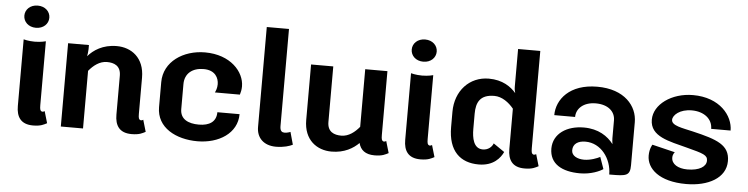

<svg xmlns="http://www.w3.org/2000/svg" viewBox="-45 -919 4473 1148"><g transform="rotate(5 2191.5 -345.5)"><path d="M216.7 -641.7C216.7 -678.3 186.7 -708.3 141.7 -708.3C96.7 -708.3 66.7 -678.3 66.7 -641.7C66.7 -605 96.7 -575 141.7 -575C186.7 -575 216.7 -605 216.7 -641.7ZM208.3 -116.7V-500C208.3 -500 180 -491.7 141.7 -491.7C103.3 -491.7 75 -500 75 -500V-100C75 -35 101.7 8.3 175 8.3C222.5 8.3 240 -3.3 258.3 -12.5L237.5 -83.3C237.5 -83.3 228.3 -76.7 220.8 -79.2C211.7 -82.5 208.3 -90 208.3 -116.7Z M475 0V-345.8C502.5 -379.2 539.2 -408.3 583.3 -408.3C625.8 -408.3 666.7 -393.3 666.7 -333.3V-100C666.7 -35 693.3 8.3 766.7 8.3C814.2 8.3 831.7 -3.3 850 -12.5L829.2 -83.3C829.2 -83.3 820 -76.7 812.5 -79.2C803.3 -82.5 800 -90 800 -116.7V-333.3C800 -453.3 720.8 -508.3 633.3 -508.3C549.2 -508.3 494.2 -470 461.7 -432.5C464.2 -444.2 465.8 -458.3 466.7 -475V-500H341.7V0Z M1162.5 -516.7C1032.5 -516.7 916.7 -440 916.7 -316.7V-166.7C916.7 -43.3 1034.2 16.7 1162.5 16.7C1290.8 16.7 1400 -51.7 1400 -166.7H1266.7C1266.7 -109.2 1225.8 -83.3 1162.5 -83.3C1099.2 -83.3 1050 -105.8 1050 -166.7V-316.7C1050 -380 1095 -416.7 1162.5 -416.7C1234.2 -416.7 1254.2 -369.2 1254.2 -333.3C1254.2 -310 1246.7 -293.3 1241.7 -283.3H1391.7C1395.8 -296.7 1400 -313.3 1400 -333.3C1400 -420.8 1315.8 -516.7 1162.5 -516.7Z M1733.3 -12.5 1712.5 -87.5C1712.5 -87.5 1695 -80 1677.5 -80C1663.3 -80 1650 -85.8 1650 -116.7V-700H1516.7V-100C1516.7 -35 1560 8.3 1633.3 8.3C1680.8 8.3 1715 -3.3 1733.3 -12.5Z M2125 -500V-154.2C2097.5 -120.8 2060.8 -91.7 2016.7 -91.7C1974.2 -91.7 1933.3 -106.7 1933.3 -166.7V-500H1800V-166.7C1800 -46.7 1879.2 8.3 1966.7 8.3C2044.2 8.3 2096.7 -24.2 2130 -57.5C2140 -16.7 2169.2 8.3 2225 8.3C2272.5 8.3 2290 -3.3 2308.3 -12.5L2287.5 -83.3C2287.5 -83.3 2278.3 -76.7 2270.8 -79.2C2261.7 -82.5 2258.3 -90 2258.3 -116.7V-500Z M2541.7 -641.7C2541.7 -678.3 2511.7 -708.3 2466.7 -708.3C2421.7 -708.3 2391.7 -678.3 2391.7 -641.7C2391.7 -605 2421.7 -575 2466.7 -575C2511.7 -575 2541.7 -605 2541.7 -641.7ZM2533.3 -116.7V-500C2533.3 -500 2505 -491.7 2466.7 -491.7C2428.3 -491.7 2400 -500 2400 -500V-100C2400 -35 2426.7 8.3 2500 8.3C2547.5 8.3 2565 -3.3 2583.3 -12.5L2562.5 -83.3C2562.5 -83.3 2553.3 -76.7 2545.8 -79.2C2536.7 -82.5 2533.3 -90 2533.3 -116.7Z M3158.3 -116.7V-700H3025V-475C3025 -459.2 3027.5 -445.8 3030.8 -435.8C3000 -471.7 2949.2 -508.3 2866.7 -508.3C2750.8 -508.3 2666.7 -418.3 2666.7 -291.7V-200C2666.7 -55.8 2740 8.3 2850 8.3C2939.2 8.3 2979.2 -43.3 2995.8 -79.2L2929.2 -125C2920.8 -102.5 2898.3 -83.3 2866.7 -83.3C2810.8 -83.3 2800 -147.5 2800 -200V-291.7C2800 -360.8 2823.3 -408.3 2908.3 -408.3C2954.2 -408.3 2995.8 -377.5 3025 -341.7V-100C3025 -35 3051.7 8.3 3125 8.3C3172.5 8.3 3190 -3.3 3208.3 -12.5L3187.5 -83.3C3187.5 -83.3 3178.3 -76.7 3170.8 -79.2C3161.7 -82.5 3158.3 -90 3158.3 -116.7Z M3636.7 -182.5C3602.5 -227.5 3545.8 -266.7 3458.3 -266.7C3356.7 -266.7 3275.8 -215 3275 -125C3275 -31.7 3350.8 8.3 3458.3 8.3C3524.2 8.3 3577.5 -15.8 3595.8 -29.2L3570.8 -100C3553.3 -90.8 3514.2 -75 3475 -75C3435.8 -75 3400 -91.7 3400 -125C3400 -164.2 3430.8 -183.3 3475 -183.3C3568.3 -183.3 3633.3 -95 3633.3 0H3641.7C3735 0 3758.3 -2.5 3758.3 -66.7V-325C3758.3 -420.8 3681.7 -516.7 3516.7 -516.7C3351.7 -516.7 3275 -420 3275 -325H3400C3400 -375 3442.5 -416.7 3516.7 -416.7C3590.8 -416.7 3633.3 -377.5 3633.3 -325V-216.7C3633.3 -206.7 3635 -194.2 3636.7 -182.5Z M4091.7 -516.7C3962.5 -516.7 3858.3 -440 3858.3 -349.2C3858.3 -246.7 3973.3 -229.2 4083.3 -200C4182.5 -174.2 4208.3 -166.7 4208.3 -133.3C4208.3 -97.5 4167.5 -70.8 4095.8 -70.8C4039.2 -70.8 4000 -95 4000 -133.3C4000 -155.8 4012.5 -166.7 4012.5 -166.7L3875 -200C3875 -200 3858.3 -175.8 3858.3 -133.3C3858.3 -55.8 3933.3 16.7 4095.8 16.7C4227.5 16.7 4333.3 -39.2 4333.3 -141.7C4333.3 -237.5 4258.3 -265 4108.3 -300C4045 -315 3979.2 -323.3 3979.2 -358.3C3979.2 -386.7 4020 -425 4091.7 -425C4165.8 -425 4216.7 -384.2 4216.7 -325H4333.3C4333.3 -414.2 4252.5 -516.7 4091.7 -516.7Z"/></g></svg>

Font: BoonHome
Style: Bold
Weight: 700
Designer: Sungsit Sawaiwan
Foundry: Sungsit Sawaiwan
Version: Version 0.2